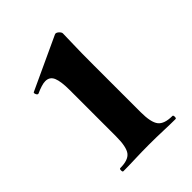

<svg xmlns="http://www.w3.org/2000/svg" viewBox="-130 -459 523 523"><g transform="rotate(-45 131.5 -198.0)"><path d="M39 0Q36 0 36 -6Q36 -12 39 -12Q70 -12 81 -26.5Q92 -41 92 -81V-260Q92 -293 85.5 -308.5Q79 -324 62 -324Q55 -324 45.5 -321Q36 -318 25 -313Q21 -312 18.5 -318Q16 -324 19 -325L170 -395Q172 -396 173 -396Q178 -396 183 -391Q188 -386 188 -382Q188 -370 187 -342Q186 -314 186 -262V-81Q186 -41 197.5 -26.5Q209 -12 240 -12Q243 -12 243 -6Q243 0 240 0Q220 0 194 -1Q168 -2 139 -2Q111 -2 85 -1Q59 0 39 0Z"/></g></svg>

Font: Cormorant Light
Style: Bold
Weight: 700
Version: Version 4.000